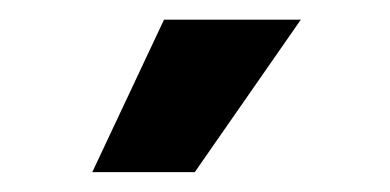

<svg xmlns="http://www.w3.org/2000/svg" viewBox="-20 -779 390 192"><path d="M72.3 -606.9 144 -759.3H280.8L174.8 -606.9Z"/></svg>

Font: Inter 18pt
Style: Bold
Weight: 700
Designer: Rasmus Andersson
Foundry: rsms
Version: Version 4.001;git-66647c0bb